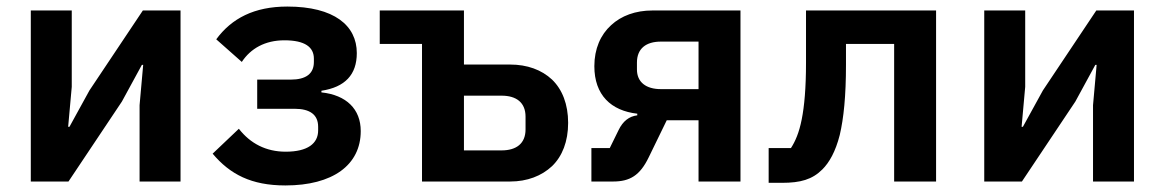

<svg xmlns="http://www.w3.org/2000/svg" viewBox="-20 -554 3555 586"><path d="M74 -522H199V-289L188 -167H192L253 -278L416 -522H531V0H406V-233L417 -356H413L352 -244L189 0H74Z M851 12C747 12 682 -22 629 -85L709 -161C744 -116 792 -91 852 -91C919 -91 951 -116 951 -156V-167C951 -204 926 -222 879 -222H765V-311H867C914 -311 938 -329 938 -365V-375C938 -410 911 -431 848 -431C789 -431 745 -406 718 -365L640 -434C687 -498 756 -534 857 -534C1000 -534 1069 -476 1069 -392C1069 -326 1033 -288 961 -277V-272C1037 -264 1081 -221 1081 -154C1081 -50 995 12 851 12Z M1268 -420H1139V-522H1396V-357H1537C1589 -357 1633 -341 1665 -311C1696 -281 1714 -236 1714 -179C1714 -122 1696 -77 1665 -47C1633 -17 1589 0 1537 0H1268ZM1511 -95C1556 -95 1584 -116 1584 -159V-198C1584 -241 1556 -262 1511 -262H1396V-95Z M1785 -102H1841L1868 -157C1881 -184 1900 -199 1925 -202V-207C1845 -216 1794 -264 1794 -352C1794 -405 1813 -448 1845 -477C1876 -506 1920 -522 1971 -522H2240V0H2112V-187H2015L1960 -74C1933 -18 1902 0 1851 0H1785ZM2112 -282V-427H1997C1952 -427 1924 -406 1924 -363V-342C1924 -303 1952 -282 1997 -282Z M2326 -102H2394C2407 -122 2419 -149 2427 -190C2435 -230 2440 -286 2440 -362V-522H2837V0H2709V-420H2562V-356C2562 -261 2555 -193 2543 -142C2530 -91 2511 -58 2490 -37C2459 -6 2423 4 2367 4H2326Z M2984 -522H3109V-289L3098 -167H3102L3163 -278L3326 -522H3441V0H3316V-233L3327 -356H3323L3262 -244L3099 0H2984Z"/></svg>

Font: Plexus Sans SemiBold
Style: Regular
Weight: 600
Version: Version 2.001;PS 002.001;hotconv 1.0.70;makeotf.lib2.5.58329